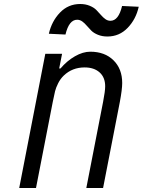

<svg xmlns="http://www.w3.org/2000/svg" viewBox="-20 -934 709 954"><path d="M363.3 -835.9Q322.9 -835.9 305.3 -762.4L222.7 -766.3Q237 -828.8 278 -871.4Q319 -914.1 378.3 -914.1Q404.3 -914.1 425.1 -905.6Q446 -897.1 458.3 -884.8Q470.7 -872.4 481.1 -860Q491.5 -847.7 503.3 -839.2Q515 -830.7 528.6 -830.7Q569 -830.7 586.6 -904.3L669.3 -900.4Q655.6 -838.5 614.3 -795.6Q572.9 -752.6 513.7 -752.6Q487.6 -752.6 466.8 -761.1Q446 -769.5 433.6 -781.9Q421.2 -794.3 410.8 -806.6Q400.4 -819 388.7 -827.5Q377 -835.9 363.3 -835.9ZM502.6 -505.2Q502.6 -549.5 474.9 -574.2Q447.3 -599 400.4 -599Q339.2 -599 296.9 -558.6Q279.9 -542.3 268.9 -520.2Q257.8 -498 253.6 -480.8Q249.3 -463.5 242.2 -427.7L158.9 0H75.5L205.1 -666.7H288.4L274.1 -593.8H280.6Q312.5 -631.5 352.2 -654.3Q391.9 -677.1 428.4 -677.1Q500.7 -677.1 543.9 -634.4Q587.2 -591.8 587.2 -521.5Q587.2 -490.2 575.5 -427.7L492.2 0H408.9L492.2 -427.7Q502.6 -481.1 502.6 -505.2Z"/></svg>

Font: Monoid
Style: Italic
Weight: 400
Width: 4
Italic angle: -11°
Monospace: yes
Version: Version 0.61